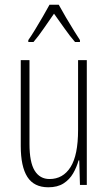

<svg xmlns="http://www.w3.org/2000/svg" viewBox="-20 -784 458 814"><path d="M348 -529V0H319L316 -104H313Q305 -75 290 -49Q275 -23 249.5 -6.5Q224 10 185 10Q124 10 96 -34Q68 -78 68 -165V-529H105V-174Q105 -96 127 -60.5Q149 -25 190 -25Q247 -25 279 -75.5Q311 -126 311 -233V-529ZM229 -764Q242 -740 260 -709.5Q278 -679 294.5 -652.5Q311 -626 319 -614V-606H298Q277 -630 253.5 -663.5Q230 -697 209 -726Q190 -699 166 -664Q142 -629 122 -606H100V-614Q112 -631 128.5 -658Q145 -685 161.5 -713.5Q178 -742 190 -764Z"/></svg>

Font: Noto Sans Myanmar UI ExtraCondensed ExtraLight
Style: Regular
Weight: 200
Width: 2
Designer: Monotype Design Team
Foundry: Monotype Imaging Inc.
Version: Version 2.103; ttfautohint (v1.8.4.7-5d5b)